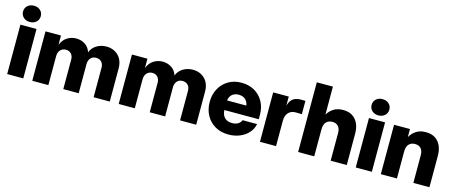

<svg xmlns="http://www.w3.org/2000/svg" viewBox="-44 -1329 4589 1935"><g transform="rotate(15 2250.0 -361.5)"><path d="M46.9 0V-515.6H214.8V0ZM130.4 -565.9Q90.3 -565.9 64.2 -589.8Q38.1 -613.8 38.1 -650.9Q38.1 -688 64.2 -711.7Q90.3 -735.4 130.4 -735.4Q170.9 -735.4 197 -711.7Q223.1 -688 223.1 -650.9Q223.1 -613.8 197 -589.8Q170.9 -565.9 130.4 -565.9Z M308.6 0V-515.6H470.2V-418.9Q492.7 -474.1 535.2 -500.5Q577.6 -526.9 627.9 -526.9Q679.7 -526.9 720.5 -500.2Q761.2 -473.6 777.3 -422.9Q796.9 -473.1 842.3 -500Q887.7 -526.9 942.9 -526.9Q1019 -526.9 1068.1 -478Q1117.2 -429.2 1117.2 -343.3V0H948.7V-306.2Q948.7 -347.2 927 -368.9Q905.3 -390.6 871.1 -390.6Q835.4 -390.6 814.2 -366.7Q793 -342.8 793 -303.7V0H632.3V-308.1Q632.3 -345.7 611.3 -368.2Q590.3 -390.6 556.2 -390.6Q522 -390.6 499.3 -366.9Q476.6 -343.3 476.6 -300.3V0Z M1210.4 0V-515.6H1372.1V-418.9Q1394.5 -474.1 1437 -500.5Q1479.5 -526.9 1529.8 -526.9Q1581.5 -526.9 1622.3 -500.2Q1663.1 -473.6 1679.2 -422.9Q1698.7 -473.1 1744.1 -500Q1789.6 -526.9 1844.7 -526.9Q1920.9 -526.9 1970 -478Q2019 -429.2 2019 -343.3V0H1850.6V-306.2Q1850.6 -347.2 1828.9 -368.9Q1807.1 -390.6 1772.9 -390.6Q1737.3 -390.6 1716.1 -366.7Q1694.8 -342.8 1694.8 -303.7V0H1534.2V-308.1Q1534.2 -345.7 1513.2 -368.2Q1492.2 -390.6 1458 -390.6Q1423.8 -390.6 1401.1 -366.9Q1378.4 -343.3 1378.4 -300.3V0Z M2356.4 11.7Q2277.3 11.7 2217.5 -22.9Q2157.7 -57.6 2124.3 -118.4Q2090.8 -179.2 2090.8 -257.8Q2090.8 -336.4 2124.3 -397.2Q2157.7 -458 2216.8 -492.7Q2275.9 -527.3 2352.1 -527.3Q2429.7 -527.3 2488.5 -493.4Q2547.4 -459.5 2580.6 -399.7Q2613.8 -339.8 2613.8 -261.7V-216.3H2254.9Q2256.3 -167 2284.4 -138.2Q2312.5 -109.4 2362.3 -109.4Q2399.4 -109.4 2424.6 -124.5Q2449.7 -139.6 2459 -165H2609.9Q2600.6 -113.3 2564.9 -73.2Q2529.3 -33.2 2475.3 -10.7Q2421.4 11.7 2356.4 11.7ZM2255.9 -316.9H2457Q2451.2 -357.4 2424.8 -380.4Q2398.4 -403.3 2356.4 -403.3Q2314 -403.3 2287.6 -380.4Q2261.2 -357.4 2255.9 -316.9Z M2684.1 0V-515.6H2846.7V-424.8H2848.1Q2862.3 -474.1 2892.3 -495.8Q2922.4 -517.6 2974.1 -517.6Q2987.8 -517.6 2998.8 -517.3Q3009.8 -517.1 3020 -516.6V-377.9Q3010.7 -378.4 2991.2 -378.9Q2971.7 -379.4 2953.6 -379.4Q2908.2 -379.4 2880.1 -349.1Q2852.1 -318.8 2852.1 -264.2V0Z M3250.5 -280.3V0H3082.5V-727.5H3250.5V-436Q3276.4 -478.5 3315.9 -502.7Q3355.5 -526.9 3412.6 -526.9Q3496.6 -526.9 3543.2 -473.1Q3589.8 -419.4 3589.8 -324.2V0H3421.9V-289.1Q3421.9 -335 3399.9 -359.1Q3377.9 -383.3 3337.9 -383.3Q3298.3 -383.3 3274.4 -358.2Q3250.5 -333 3250.5 -280.3Z M3683.6 0V-515.6H3851.6V0ZM3767.1 -565.9Q3727.1 -565.9 3700.9 -589.8Q3674.8 -613.8 3674.8 -650.9Q3674.8 -688 3700.9 -711.7Q3727.1 -735.4 3767.1 -735.4Q3807.6 -735.4 3833.7 -711.7Q3859.9 -688 3859.9 -650.9Q3859.9 -613.8 3833.7 -589.8Q3807.6 -565.9 3767.1 -565.9Z M4113.3 -280.3V0H3945.3V-515.6H4111.3V-432.1Q4137.2 -476.1 4177.2 -501.5Q4217.3 -526.9 4275.4 -526.9Q4359.4 -526.9 4406 -473.1Q4452.6 -419.4 4452.6 -324.2V0H4284.7V-289.1Q4284.7 -335 4262.7 -359.1Q4240.7 -383.3 4200.7 -383.3Q4161.1 -383.3 4137.2 -358.2Q4113.3 -333 4113.3 -280.3Z"/></g></svg>

Font: Inter Display ExtraBold
Style: Regular
Weight: 800
Designer: Rasmus Andersson
Foundry: rsms
Version: Version 4.000;git-a52131595